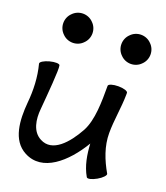

<svg xmlns="http://www.w3.org/2000/svg" viewBox="-166 -1007 1009 1165"><g transform="rotate(20 339.0 -425.0)"><path d="M262 -800C262 -825 252 -849 234 -866C217 -884 193 -894 168 -894C143 -894 119 -884 102 -866C84 -849 74 -825 74 -800C74 -775 84 -751 102 -734C119 -716 143 -706 168 -706C193 -706 217 -716 234 -734C252 -751 262 -775 262 -800ZM637 -800C637 -825 627 -849 609 -866C592 -884 568 -894 543 -894C518 -894 494 -884 477 -866C459 -849 449 -825 449 -800C449 -775 459 -751 477 -734C494 -716 518 -706 543 -706C568 -706 592 -716 609 -734C627 -751 637 -775 637 -800ZM20 -517C41 -437 44 -353 36 -271C26 -155 33 -28 131 24C260 93 392 -24 478 -168C482 -98 493 -30 528 31C534 41 562 34 592 17C622 0 642 -22 637 -31C595 -104 564 -183 564 -267C564 -352 581 -436 582 -521V-522C582 -523 582 -525 582 -526C582 -527 582 -527 582 -529C582 -529 582 -530 582 -532V-533C582 -544 555 -553 520 -553C485 -553 457 -544 457 -533C457 -431 457 -312 415 -234C360 -134 277 -40 189 -87C129 -118 117 -193 124 -263C132 -359 147 -525 140 -550C138 -560 108 -561 75 -552C42 -543 17 -528 20 -517Z"/></g></svg>

Font: Nupuram
Style: Bold
Weight: 700
Designer: Santhosh Thottingal (santhosh.thottingal@gmail.com)
Foundry: SMC
Version: Version 1.000